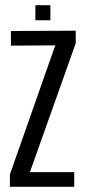

<svg xmlns="http://www.w3.org/2000/svg" viewBox="-20 -718 329 738"><path d="M18 0V-47.3L192.4 -543.7L22 -542.5V-598.8L271.1 -600V-551.7L94.9 -56.3H265.3V0ZM116 -640V-698.1H173.7V-640Z"/></svg>

Font: Big Shoulders Display SC Thin
Style: Regular
Weight: 100
Designer: Patric King
Foundry: XO Type Co
Version: Version 2.002